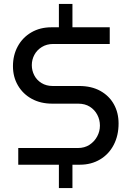

<svg xmlns="http://www.w3.org/2000/svg" viewBox="-20 -839 666 978"><path d="M280 119V-45H349V119ZM280 -660V-819H349V-660ZM73 0V-85H376Q411 -85 436 -101.5Q461 -118 475 -144Q489 -170 489 -199Q489 -229 475.5 -254.5Q462 -280 437.5 -295.5Q413 -311 378 -311H246Q187 -311 142 -335.5Q97 -360 71.5 -403.5Q46 -447 46 -502Q46 -558 70.5 -603Q95 -648 139.5 -674Q184 -700 242 -700H539V-615H251Q218 -615 193 -599.5Q168 -584 155 -559.5Q142 -535 142 -507Q142 -480 154.5 -455.5Q167 -431 191.5 -416Q216 -401 248 -401H383Q446 -401 491 -376Q536 -351 560 -308Q584 -265 584 -210Q584 -149 559.5 -101.5Q535 -54 490 -27Q445 0 387 0Z"/></svg>

Font: MuseoModerno Thin
Style: Regular
Weight: 400
Version: Version 1.003